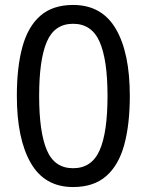

<svg xmlns="http://www.w3.org/2000/svg" viewBox="-20 -745 591 775"><path d="M275 10Q160 10 104 -87.5Q48 -185 48 -358Q48 -474 70.5 -556Q93 -638 143 -681.5Q193 -725 275 -725Q391 -725 447.5 -628.5Q504 -532 504 -358Q504 -243 481.5 -160.5Q459 -78 408.5 -34Q358 10 275 10ZM275 -66Q350 -66 382 -138Q414 -210 414 -358Q414 -504 382 -576.5Q350 -649 275 -649Q200 -649 169 -576.5Q138 -504 138 -358Q138 -212 169 -139Q200 -66 275 -66Z"/></svg>

Font: ukorean05
Style: Book
Weight: 400
Designer: Jelle Bosma - Monotype Design Team
Foundry: Monotype Imaging Inc.
Version: Version 2.003